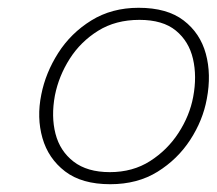

<svg xmlns="http://www.w3.org/2000/svg" viewBox="-20 -730 556 493"><path d="M263 -257Q190 -257 147 -290Q104 -323 89 -375.5Q74 -428 86 -487Q97 -543 129.5 -594Q162 -645 214.5 -677.5Q267 -710 336 -710Q409 -710 451.5 -677.5Q494 -645 508.5 -592Q523 -539 511 -476Q501 -421 468.5 -371Q436 -321 384.5 -289Q333 -257 263 -257ZM262 -288Q321 -288 365.5 -316.5Q410 -345 438.5 -389Q467 -433 476 -481Q486 -534 475.5 -579Q465 -624 431.5 -651.5Q398 -679 338 -679Q277 -679 232 -651Q187 -623 159 -579Q131 -535 121 -485Q111 -431 122.5 -386.5Q134 -342 169 -315Q204 -288 262 -288Z"/></svg>

Font: REM Thin
Style: Italic
Weight: 250
Italic angle: -11°
Designer: Octavio Pardo
Foundry: Ashler Design
Version: Version 1.005;gftools[0.9.28]